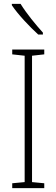

<svg xmlns="http://www.w3.org/2000/svg" viewBox="-20 -969 291 989"><path d="M86 -949H41V-942C73 -894 134 -830 177 -791H201V-801C163 -843 117 -899 86 -949ZM208 0V-25L145 -31V-682L208 -689V-714H43V-689L107 -682V-31L43 -25V0Z"/></svg>

Font: Noto Sans Thai Looped Condensed ExtraLight
Style: Regular
Weight: 200
Width: 3
Designer: Sasikarn Vongin, Ben Mitchell
Foundry: The Fontpad Ltd
Version: Version 1.001